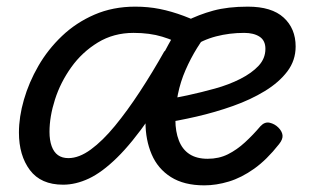

<svg xmlns="http://www.w3.org/2000/svg" viewBox="-20 -539 933 578"><path d="M37 -140Q37 -187 52 -239Q67 -291 95.5 -340.5Q124 -390 166.5 -430.5Q209 -471 264.5 -495Q320 -519 387 -519Q426 -519 461 -512Q496 -505 533.5 -491Q571 -477 616 -453Q569 -398 538.5 -328Q508 -258 508 -178Q508 -143 518.5 -116Q529 -89 550.5 -75Q572 -61 605 -61Q639 -61 666 -74.5Q693 -88 717.5 -110.5Q742 -133 764 -159Q777 -173 792 -169.5Q807 -166 818 -155Q829 -144 830.5 -132Q832 -120 820 -105Q783 -58 745 -31Q707 -4 669 7.5Q631 19 595 19Q534 19 494.5 -6Q455 -31 436.5 -74.5Q418 -118 418 -171Q418 -228 434.5 -282.5Q451 -337 475.5 -383.5Q500 -430 523 -465L536 -400Q506 -417 468.5 -428.5Q431 -440 382 -440Q322 -440 274.5 -411Q227 -382 194.5 -336.5Q162 -291 145.5 -239.5Q129 -188 129 -142Q129 -117 135.5 -99Q142 -81 154.5 -72Q167 -63 186 -63Q218 -63 253.5 -89Q289 -115 326 -160Q363 -205 401 -263Q439 -321 475 -385L544 -372Q482 -259 429.5 -183.5Q377 -108 332 -64Q287 -20 247.5 -1.5Q208 17 170 17Q103 17 70 -27Q37 -71 37 -140ZM870 -399Q870 -357 845 -324Q820 -291 777.5 -265Q735 -239 681.5 -220Q628 -201 571.5 -188Q515 -175 461 -167L469 -238Q503 -243 544.5 -252Q586 -261 627.5 -272.5Q669 -284 703.5 -301.5Q738 -319 758.5 -341Q779 -363 779 -392Q779 -417 761.5 -428.5Q744 -440 715 -440Q671 -440 630.5 -429.5Q590 -419 552 -394L539 -475Q578 -495 622 -507Q666 -519 726 -519Q798 -519 834 -486Q870 -453 870 -399Z"/></svg>

Font: Playwrite AU SA
Style: Regular
Weight: 400
Designer: Veronika Burian, José Scaglione
Foundry: TypeTogether
Version: Version 1.002